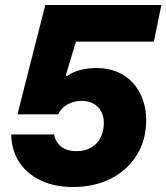

<svg xmlns="http://www.w3.org/2000/svg" viewBox="-20 -741 668 771"><path d="M273 10Q200 10 144.5 -16Q89 -42 57.5 -89.5Q26 -137 25 -201H197Q201 -181 212.5 -165.5Q224 -150 243 -142Q262 -134 287 -134Q322 -134 347 -149Q372 -164 384.5 -190Q397 -216 397 -246Q397 -274 386 -294Q375 -314 355 -325Q335 -336 308 -336Q276 -336 250 -321Q224 -306 214 -282H50L162 -721H628L598 -574H285L244 -438L250 -436Q275 -454 306.5 -461Q338 -468 367 -468Q412 -468 449 -453Q486 -438 512 -410Q538 -382 552.5 -343.5Q567 -305 567 -259Q567 -179 529.5 -118.5Q492 -58 425.5 -24Q359 10 273 10Z"/></svg>

Font: Mona Sans ExtraLight ExtraBold
Style: Italic
Weight: 800
Italic angle: -11.6951°
Version: Version 2.000